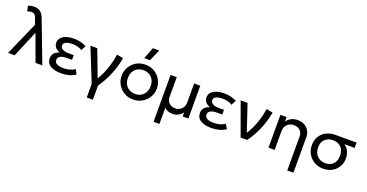

<svg xmlns="http://www.w3.org/2000/svg" viewBox="-38 -1620 5146 2694"><g transform="rotate(20 2535.0 -273.5)"><path d="M16.5 0 237 -499 206.5 -587.5Q197 -617 179 -634.8Q161 -652.5 131.5 -652.5Q120 -652.5 104 -649.5Q88 -646.5 69.5 -640L52 -717.5Q76.5 -727.5 100.2 -731.2Q124 -735 143.5 -735Q179 -735 206.5 -723.8Q234 -712.5 255 -688.2Q276 -664 291 -624.5L528.5 0H427L281.5 -397L115 0Z M811 15Q712.5 15 652 -20.8Q591.5 -56.5 591.5 -131.5Q591.5 -171 614.5 -202Q637.5 -233 695 -253Q643 -273.5 623 -303.2Q603 -333 603 -367Q603 -412.5 632 -443Q661 -473.5 710 -489Q759 -504.5 818.5 -504.5Q871.5 -504.5 917 -494.2Q962.5 -484 1006.5 -460.5L968.5 -388.5Q940 -408 903.2 -417.2Q866.5 -426.5 822.5 -426.5Q787.5 -426.5 758.2 -420Q729 -413.5 711 -398.8Q693 -384 693 -358.5Q693 -324.5 725.5 -305Q758 -285.5 809 -285.5H894V-215.5H811Q773.5 -215.5 745.2 -207.2Q717 -199 701.5 -182.2Q686 -165.5 686 -139.5Q686 -101 721.2 -82.5Q756.5 -64 819 -64Q869 -64 912.2 -76Q955.5 -88 985.5 -112L1025 -44Q980.5 -14 927.2 0.5Q874 15 811 15Z M1268 210V8.5L1068.5 -490H1170.5L1332 -63L1307 -73.5Q1340.5 -123 1371 -188.5Q1401.5 -254 1425.5 -332.8Q1449.5 -411.5 1462.5 -500L1558.5 -482.5Q1533 -340.5 1480.8 -219.5Q1428.5 -98.5 1360 -2V210Z M1886.5 15Q1810.5 15 1751 -20.5Q1691.5 -56 1657.5 -115Q1623.5 -174 1623.5 -245Q1623.5 -297.5 1643 -344.5Q1662.5 -391.5 1698 -427.8Q1733.5 -464 1781.5 -484.5Q1829.5 -505 1886.5 -505Q1963 -505 2022.5 -469.5Q2082 -434 2116 -375Q2150 -316 2150 -245Q2150 -192.5 2130.5 -145.5Q2111 -98.5 2075.5 -62.5Q2040 -26.5 1992 -5.8Q1944 15 1886.5 15ZM1886.5 -68Q1936 -68 1974.2 -89.8Q2012.5 -111.5 2034.5 -151.2Q2056.5 -191 2056.5 -245Q2056.5 -299.5 2034.8 -339.2Q2013 -379 1974.5 -400.5Q1936 -422 1886.5 -422Q1837 -422 1798.8 -400.5Q1760.5 -379 1738.8 -339.2Q1717 -299.5 1717 -245Q1717 -191 1738.8 -151.2Q1760.5 -111.5 1799 -89.8Q1837.5 -68 1886.5 -68ZM1837.5 -585 1904 -757H1998.5L1923 -585Z M2265.5 210V-490H2357.5V-199Q2357.5 -136.5 2394.8 -103.5Q2432 -70.5 2487.5 -70.5Q2522 -70.5 2551.5 -87.5Q2581 -104.5 2599 -135.2Q2617 -166 2617 -206.5V-490H2709V0H2624.5V-60Q2594.5 -21.5 2556.8 -3.2Q2519 15 2476.5 15Q2438.5 15 2406.5 3.2Q2374.5 -8.5 2353.5 -36.5V210Z M3054 15Q2955.5 15 2895 -20.8Q2834.5 -56.5 2834.5 -131.5Q2834.5 -171 2857.5 -202Q2880.5 -233 2938 -253Q2886 -273.5 2866 -303.2Q2846 -333 2846 -367Q2846 -412.5 2875 -443Q2904 -473.5 2953 -489Q3002 -504.5 3061.5 -504.5Q3114.5 -504.5 3160 -494.2Q3205.5 -484 3249.5 -460.5L3211.5 -388.5Q3183 -408 3146.2 -417.2Q3109.5 -426.5 3065.5 -426.5Q3030.5 -426.5 3001.2 -420Q2972 -413.5 2954 -398.8Q2936 -384 2936 -358.5Q2936 -324.5 2968.5 -305Q3001 -285.5 3052 -285.5H3137V-215.5H3054Q3016.5 -215.5 2988.2 -207.2Q2960 -199 2944.5 -182.2Q2929 -165.5 2929 -139.5Q2929 -101 2964.2 -82.5Q2999.5 -64 3062 -64Q3112 -64 3155.2 -76Q3198.5 -88 3228.5 -112L3268 -44Q3223.5 -14 3170.2 0.5Q3117 15 3054 15Z M3489.5 0 3311.5 -490H3414.5L3560.5 -55.5L3537 -75.5Q3571.5 -125.5 3602.8 -190.5Q3634 -255.5 3658.2 -333.8Q3682.5 -412 3695.5 -500L3791.5 -482.5Q3766 -340.5 3712.8 -219.2Q3659.5 -98 3588 0Z M4262 210V-296.5Q4262 -352 4227.5 -385.8Q4193 -419.5 4133.5 -419.5Q4094.5 -419.5 4063.8 -402.2Q4033 -385 4015 -353.5Q3997 -322 3997 -281V0H3905V-490H3997V-424Q4028.5 -467 4070.5 -486Q4112.5 -505 4156.5 -505Q4223 -505 4266.8 -478.2Q4310.5 -451.5 4332.2 -410Q4354 -368.5 4354 -325V210Z M4725.5 15Q4650 15 4591 -19.2Q4532 -53.5 4498.2 -112Q4464.5 -170.5 4464.5 -243Q4464.5 -297 4483 -342.2Q4501.5 -387.5 4536.5 -420.8Q4571.5 -454 4621.2 -472Q4671 -490 4732.5 -490H5042V-410.5H4888.5Q4935.5 -379 4956.8 -330.8Q4978 -282.5 4978 -229.5Q4978 -178 4959.8 -133.8Q4941.5 -89.5 4908 -56Q4874.5 -22.5 4828.2 -3.8Q4782 15 4725.5 15ZM4727 -68Q4775 -68 4811.2 -88.2Q4847.5 -108.5 4867.5 -146.2Q4887.5 -184 4887.5 -238Q4887.5 -318.5 4842.2 -363.5Q4797 -408.5 4723 -408.5Q4676 -408.5 4638.8 -389.5Q4601.5 -370.5 4579.8 -334Q4558 -297.5 4558 -244Q4558 -163.5 4605 -115.8Q4652 -68 4727 -68Z"/></g></svg>

Font: Geologica Roman Light
Style: Regular
Weight: 300
Designer: Sindre Bremnes, Frode Helland
Foundry: Monokrom Skriftforlag AS
Version: Version 1.010;gftools[0.9.28]